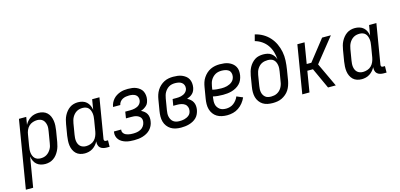

<svg xmlns="http://www.w3.org/2000/svg" viewBox="-107 -1265 4186 2009"><g transform="rotate(-15 1986.0 -260.0)"><path d="M-28 215 94 -520H173L159 -437Q169 -457 184.5 -474.5Q200 -492 219.5 -504.5Q239 -517 261.5 -522.5Q284 -528 305 -528Q332 -528 356.5 -520Q381 -512 399 -495Q417 -478 427 -455Q437 -432 441 -406.5Q445 -381 443.5 -354Q442 -327 438 -301L418 -181Q414 -158 407.5 -135.5Q401 -113 390 -91.5Q379 -70 364 -51Q349 -32 328.5 -18Q308 -4 285 2Q262 8 239 8Q213 8 189 0.5Q165 -7 147 -23Q129 -39 119 -61.5Q109 -84 105 -109L51 215ZM208 -62Q224 -62 240.5 -65.5Q257 -69 272 -78Q287 -87 299 -100Q311 -113 320 -128.5Q329 -144 333.5 -160Q338 -176 340 -192L360 -312Q363 -329 364.5 -346.5Q366 -364 363 -380.5Q360 -397 353 -412Q346 -427 334.5 -437.5Q323 -448 307 -453Q291 -458 274 -458Q251 -458 226.5 -450Q202 -442 184 -424.5Q166 -407 156 -383.5Q146 -360 143 -337L123 -217Q120 -199 118.5 -181Q117 -163 119 -146Q121 -129 127.5 -113Q134 -97 145.5 -85Q157 -73 173.5 -67.5Q190 -62 208 -62Z M668 8Q641 8 616.5 0Q592 -8 574.5 -25Q557 -42 546.5 -65Q536 -88 532.5 -113.5Q529 -139 530.5 -166Q532 -193 536 -219L556 -339Q560 -362 566 -384.5Q572 -407 583 -428.5Q594 -450 609.5 -469Q625 -488 645 -502Q665 -516 688 -522Q711 -528 734 -528Q760 -528 784.5 -520.5Q809 -513 826.5 -497Q844 -481 854.5 -458.5Q865 -436 869 -411L887 -520H966L894 -87Q893 -82 894 -77Q895 -72 897.5 -68.5Q900 -65 905 -63.5Q910 -62 915 -62H936L935 8H903Q884 8 865.5 3Q847 -2 834 -14Q821 -26 816.5 -45Q812 -64 814 -83Q804 -63 788.5 -45.5Q773 -28 753.5 -15.5Q734 -3 711.5 2.5Q689 8 668 8ZM700 -62Q723 -62 747.5 -70Q772 -78 789.5 -95.5Q807 -113 817 -136.5Q827 -160 831 -183L851 -303Q854 -321 855.5 -339Q857 -357 854.5 -374Q852 -391 846 -407Q840 -423 828.5 -435Q817 -447 800.5 -452.5Q784 -458 766 -458Q750 -458 733 -454.5Q716 -451 701 -442Q686 -433 674 -420Q662 -407 653.5 -391.5Q645 -376 640.5 -360Q636 -344 633 -328L613 -208Q610 -191 609 -173.5Q608 -156 610.5 -139.5Q613 -123 620 -108Q627 -93 639 -82.5Q651 -72 667 -67Q683 -62 700 -62Z M1203 8Q1180 8 1157.5 6Q1135 4 1113.5 -2Q1092 -8 1073 -19Q1054 -30 1040.5 -46Q1027 -62 1021 -84Q1015 -106 1019 -129L1020 -135H1098V-132Q1095 -119 1100 -107.5Q1105 -96 1114 -87.5Q1123 -79 1134 -74.5Q1145 -70 1157.5 -67Q1170 -64 1183 -63Q1196 -62 1210 -62Q1230 -62 1251 -65.5Q1272 -69 1292 -79.5Q1312 -90 1325 -109Q1338 -128 1341 -148Q1344 -162 1342 -176Q1340 -190 1332 -200.5Q1324 -211 1312.5 -218Q1301 -225 1288 -229Q1275 -233 1261 -234Q1247 -235 1233 -235H1177L1188 -305H1244Q1256 -305 1269 -306.5Q1282 -308 1294 -311Q1306 -314 1318 -319.5Q1330 -325 1340 -334Q1350 -343 1356 -354.5Q1362 -366 1364 -379Q1367 -397 1360.5 -414.5Q1354 -432 1339.5 -441.5Q1325 -451 1307 -454.5Q1289 -458 1270 -458Q1253 -458 1235 -455Q1217 -452 1200 -443.5Q1183 -435 1171 -419.5Q1159 -404 1156 -386L1155 -385H1077L1078 -388Q1081 -409 1091 -429.5Q1101 -450 1116 -467Q1131 -484 1150.5 -496Q1170 -508 1191 -515.5Q1212 -523 1233 -525.5Q1254 -528 1275 -528Q1299 -528 1322 -525Q1345 -522 1365 -513.5Q1385 -505 1402.5 -491Q1420 -477 1429.5 -458Q1439 -439 1442 -416Q1445 -393 1441 -370Q1438 -353 1431.5 -336Q1425 -319 1411.5 -306.5Q1398 -294 1382 -284.5Q1366 -275 1349 -270Q1368 -261 1383.5 -248.5Q1399 -236 1408.5 -218.5Q1418 -201 1420 -179.5Q1422 -158 1418 -137Q1415 -114 1404.5 -92Q1394 -70 1377.5 -52.5Q1361 -35 1339.5 -23Q1318 -11 1295 -4Q1272 3 1249 5.5Q1226 8 1203 8Z M1710 8Q1681 8 1652.5 2Q1624 -4 1601 -18.5Q1578 -33 1561.5 -55Q1545 -77 1537.5 -104Q1530 -131 1530.5 -160.5Q1531 -190 1536 -219L1556 -339Q1560 -364 1568 -388.5Q1576 -413 1590 -435.5Q1604 -458 1624 -476.5Q1644 -495 1667.5 -507Q1691 -519 1716 -523.5Q1741 -528 1766 -528Q1790 -528 1814 -525Q1838 -522 1859 -513.5Q1880 -505 1898.5 -491Q1917 -477 1927.5 -457.5Q1938 -438 1941 -414Q1944 -390 1940 -366Q1937 -349 1930 -332.5Q1923 -316 1910 -303Q1897 -290 1881 -281.5Q1865 -273 1848 -267Q1866 -258 1882 -244.5Q1898 -231 1907.5 -212.5Q1917 -194 1919 -172Q1921 -150 1917 -128Q1913 -107 1903.5 -85.5Q1894 -64 1877.5 -47.5Q1861 -31 1840 -20Q1819 -9 1797.5 -3Q1776 3 1754 5.5Q1732 8 1710 8ZM1710 -62Q1724 -62 1737 -63Q1750 -64 1763.5 -67.5Q1777 -71 1790 -77Q1803 -83 1814.5 -92.5Q1826 -102 1832 -114.5Q1838 -127 1840 -141Q1844 -162 1836.5 -182Q1829 -202 1812.5 -213.5Q1796 -225 1775 -229.5Q1754 -234 1732 -234H1689L1701 -304H1744Q1756 -304 1768 -305Q1780 -306 1792.5 -309Q1805 -312 1817 -317.5Q1829 -323 1839 -331.5Q1849 -340 1855.5 -351.5Q1862 -363 1864 -375Q1867 -395 1860 -412.5Q1853 -430 1838 -440.5Q1823 -451 1804.5 -454.5Q1786 -458 1767 -458Q1750 -458 1733 -454.5Q1716 -451 1701 -442Q1686 -433 1674 -420Q1662 -407 1653.5 -392Q1645 -377 1640.5 -360.5Q1636 -344 1633 -328L1613 -208Q1610 -190 1609 -172Q1608 -154 1612 -137Q1616 -120 1624 -105.5Q1632 -91 1645 -81Q1658 -71 1675 -66.5Q1692 -62 1710 -62Z M2210 8Q2181 8 2152.5 2Q2124 -4 2101 -18Q2078 -32 2061.5 -54.5Q2045 -77 2037.5 -104Q2030 -131 2030.5 -160.5Q2031 -190 2036 -219L2056 -339Q2060 -364 2068 -389Q2076 -414 2091 -436.5Q2106 -459 2126 -477.5Q2146 -496 2170.5 -507.5Q2195 -519 2220 -523.5Q2245 -528 2270 -528Q2295 -528 2319.5 -525Q2344 -522 2366 -513Q2388 -504 2406 -489.5Q2424 -475 2435.5 -454.5Q2447 -434 2449 -409.5Q2451 -385 2447 -360Q2443 -336 2433 -313Q2423 -290 2405.5 -272Q2388 -254 2365.5 -241.5Q2343 -229 2319 -222Q2295 -215 2271 -212.5Q2247 -210 2224 -210Q2196 -210 2168.5 -212.5Q2141 -215 2115 -221L2113 -208Q2110 -190 2109.5 -171.5Q2109 -153 2112.5 -136Q2116 -119 2126 -104.5Q2136 -90 2149.5 -80Q2163 -70 2180.5 -66Q2198 -62 2217 -62Q2237 -62 2258.5 -68Q2280 -74 2298 -87.5Q2316 -101 2330 -119.5Q2344 -138 2352 -158L2418 -130Q2405 -100 2383.5 -73Q2362 -46 2334 -27Q2306 -8 2274 0Q2242 8 2210 8ZM2224 -280Q2239 -280 2254.5 -281.5Q2270 -283 2285 -287Q2300 -291 2314.5 -298Q2329 -305 2341.5 -316Q2354 -327 2361 -341.5Q2368 -356 2370 -371Q2373 -391 2367 -410Q2361 -429 2345.5 -439.5Q2330 -450 2310.5 -454Q2291 -458 2271 -458Q2254 -458 2236.5 -454.5Q2219 -451 2204 -442.5Q2189 -434 2176 -421Q2163 -408 2154 -392.5Q2145 -377 2140.5 -360.5Q2136 -344 2133 -328L2127 -291Q2150 -285 2174.5 -282.5Q2199 -280 2224 -280Z M2704 8Q2675 8 2647.5 2.5Q2620 -3 2598 -17Q2576 -31 2560 -53Q2544 -75 2537 -101Q2530 -127 2530 -155.5Q2530 -184 2535 -213L2554 -329Q2558 -351 2564.5 -373Q2571 -395 2582 -416Q2593 -437 2609.5 -455.5Q2626 -474 2646 -487Q2666 -500 2689.5 -505Q2713 -510 2735 -510Q2758 -510 2780 -505.5Q2802 -501 2819.5 -489Q2837 -477 2849.5 -459.5Q2862 -442 2868 -421Q2866 -464 2854 -503.5Q2842 -543 2819 -576Q2796 -609 2762 -632.5Q2728 -656 2688 -667L2706 -735Q2753 -724 2792.5 -701Q2832 -678 2862 -644.5Q2892 -611 2911.5 -569.5Q2931 -528 2940 -482Q2949 -436 2946.5 -387.5Q2944 -339 2936 -290L2917 -174Q2912 -149 2903.5 -125Q2895 -101 2881 -79Q2867 -57 2846 -39.5Q2825 -22 2802 -11Q2779 0 2753.5 4Q2728 8 2704 8ZM2704 -62Q2720 -62 2736.5 -65Q2753 -68 2768.5 -76Q2784 -84 2796.5 -96Q2809 -108 2817.5 -122.5Q2826 -137 2831.5 -153Q2837 -169 2839 -185L2857 -292Q2860 -310 2861 -327.5Q2862 -345 2859 -362Q2856 -379 2849 -394Q2842 -409 2830 -420Q2818 -431 2801.5 -435.5Q2785 -440 2767 -440Q2751 -440 2734.5 -437Q2718 -434 2702.5 -426.5Q2687 -419 2674.5 -406.5Q2662 -394 2653 -379.5Q2644 -365 2639 -349Q2634 -333 2631 -317L2612 -201Q2609 -184 2608.5 -167Q2608 -150 2611 -134Q2614 -118 2622 -104Q2630 -90 2642 -80Q2654 -70 2670.5 -66Q2687 -62 2704 -62Z M3303 0 3200 -225H3139L3102 0H3024L3110 -520H3188L3151 -295H3201L3378 -520H3473L3265 -260L3387 0Z M3668 8Q3641 8 3616.5 0Q3592 -8 3574.5 -25Q3557 -42 3546.5 -65Q3536 -88 3532.5 -113.5Q3529 -139 3530.5 -166Q3532 -193 3536 -219L3556 -339Q3560 -362 3566 -384.5Q3572 -407 3583 -428.5Q3594 -450 3609.5 -469Q3625 -488 3645 -502Q3665 -516 3688 -522Q3711 -528 3734 -528Q3760 -528 3784.5 -520.5Q3809 -513 3826.5 -497Q3844 -481 3854.5 -458.5Q3865 -436 3869 -411L3887 -520H3966L3894 -87Q3893 -82 3894 -77Q3895 -72 3897.5 -68.5Q3900 -65 3905 -63.5Q3910 -62 3915 -62H3936L3935 8H3903Q3884 8 3865.5 3Q3847 -2 3834 -14Q3821 -26 3816.5 -45Q3812 -64 3814 -83Q3804 -63 3788.5 -45.5Q3773 -28 3753.5 -15.5Q3734 -3 3711.5 2.5Q3689 8 3668 8ZM3700 -62Q3723 -62 3747.5 -70Q3772 -78 3789.5 -95.5Q3807 -113 3817 -136.5Q3827 -160 3831 -183L3851 -303Q3854 -321 3855.5 -339Q3857 -357 3854.5 -374Q3852 -391 3846 -407Q3840 -423 3828.5 -435Q3817 -447 3800.5 -452.5Q3784 -458 3766 -458Q3750 -458 3733 -454.5Q3716 -451 3701 -442Q3686 -433 3674 -420Q3662 -407 3653.5 -391.5Q3645 -376 3640.5 -360Q3636 -344 3633 -328L3613 -208Q3610 -191 3609 -173.5Q3608 -156 3610.5 -139.5Q3613 -123 3620 -108Q3627 -93 3639 -82.5Q3651 -72 3667 -67Q3683 -62 3700 -62Z"/></g></svg>

Font: Iosevka
Style: Italic
Weight: 400
Italic angle: -9°
Monospace: yes
Designer: Belleve Invis
Foundry: Belleve Invis
Version: Version 32.5.0; ttfautohint (v1.8.4)